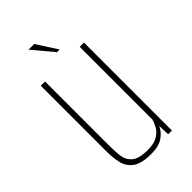

<svg xmlns="http://www.w3.org/2000/svg" viewBox="-201 -693 764 764"><g transform="rotate(-45 180.5 -311.5)"><path d="M173 8Q117 8 92 -11.5Q67 -31 60.5 -61.5Q54 -92 54 -123V-495H78V-132Q78 -104 81 -76.5Q84 -49 104.5 -31Q125 -13 175 -13Q211 -13 231 -25.5Q251 -38 260.5 -55.5Q270 -73 273 -87V-495H297V0H276L274 -49Q266 -28 242 -10Q218 8 173 8ZM194 -544 121 -631H153L209 -544Z"/></g></svg>

Font: Alumni Sans Thin
Style: Regular
Weight: 100
Designer: Robert E. Leuschke
Foundry: Robert E. Leuschke
Version: Version 1.018